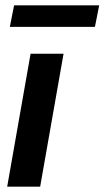

<svg xmlns="http://www.w3.org/2000/svg" viewBox="-20 -702 393 722"><path d="M7 0 95 -500H219L131 0ZM17 -601 33 -682H353L337 -601Z"/></svg>

Font: Cabin VF Beta
Style: Italic
Weight: 400
Italic angle: -7°
Designer: Pablo Impallari
Foundry: Pablo Impallari. http://www.impallari.com Igino Marini. http://www.ikern.com
Version: Version 2.300